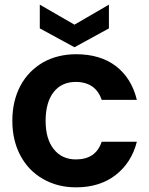

<svg xmlns="http://www.w3.org/2000/svg" viewBox="-20 -796 642 825"><path d="M33 -277C33 -277 33 -277 33 -277C33 -220 45 -170 68 -127C91 -84 124 -50 165 -27C206 -3 254 9 307 9C307 9 307 9 307 9C375 9 432 -9 477 -44C522 -79 553 -127 568 -187C568 -187 417 -187 417 -187C417 -187 417 -187 417 -187C400 -136 363 -111 306 -111C306 -111 306 -111 306 -111C266 -111 234 -126 211 -155C188 -184 176 -224 176 -277C176 -277 176 -277 176 -277C176 -330 188 -372 211 -401C234 -430 266 -444 306 -444C306 -444 306 -444 306 -444C334 -444 358 -437 377 -424C396 -410 409 -391 417 -367C417 -367 568 -367 568 -367C568 -367 568 -367 568 -367C553 -429 523 -477 478 -512C433 -546 376 -563 307 -563C307 -563 307 -563 307 -563C254 -563 206 -551 165 -528C124 -504 91 -471 68 -428C45 -385 33 -334 33 -277ZM448 -776C448 -776 300 -690 300 -690C300 -690 151 -776 151 -776C151 -776 151 -674 151 -674C151 -674 300 -593 300 -593C300 -593 448 -674 448 -674C448 -674 448 -776 448 -776Z"/></svg>

Font: Girnar Poppins
Style: SemiBold
Weight: 500
Designer: Ninad Kale (Devanagari), Jonny Pinhorn (Latin)
Foundry: Indian Type Foundry
Version: ""